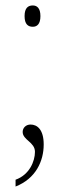

<svg xmlns="http://www.w3.org/2000/svg" viewBox="-20 -529 243 703"><path d="M100 -431C115 -431 128 -440 128 -470C128 -500 115 -509 100 -509C83 -509 70 -500 70 -470C70 -440 83 -431 100 -431ZM37 154C111 125 140 61 140 0C140 -55 116 -73 92 -73C75 -73 63 -61 63 -46C63 -16 108 -9 108 27C108 61 88 111 37 129Z"/></svg>

Font: Noto Serif Bengali Condensed Thin
Style: Regular
Weight: 100
Width: 3
Designer: Juan Bruce, Universal Thirst, Indian Type Foundry and the Monotype Design Team.
Foundry: Monotype Imaging Inc.
Version: Version 2.003